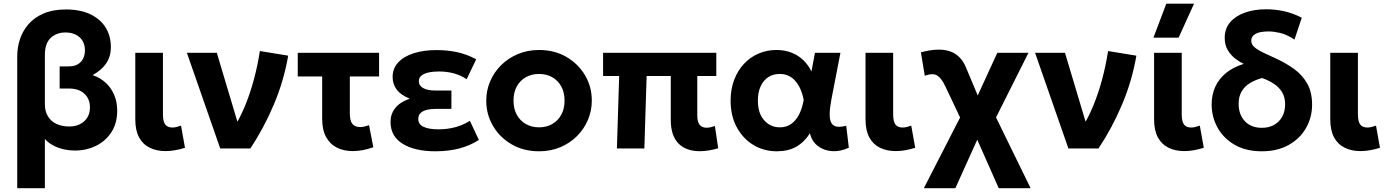

<svg xmlns="http://www.w3.org/2000/svg" viewBox="-20 -784 7328 1014"><path d="M71 210V-485.5Q71 -533 85.5 -577.2Q100 -621.5 131 -656.8Q162 -692 210.8 -713Q259.5 -734 328 -734Q404.5 -734 457.5 -708.5Q510.5 -683 538 -638.5Q565.5 -594 565.5 -535.5Q565.5 -484 539.5 -447.5Q513.5 -411 469 -387.5Q509.5 -373.5 538.5 -346.8Q567.5 -320 583.2 -282.5Q599 -245 599 -199.5Q599 -132.5 568.2 -85.5Q537.5 -38.5 486.8 -13.8Q436 11 376.5 11Q346 11 316.8 4.5Q287.5 -2 261.8 -15.5Q236 -29 217 -50V210ZM345.5 -116Q393.5 -116 424.2 -143.2Q455 -170.5 455 -217Q455 -262 425.5 -289.2Q396 -316.5 344 -316.5H295V-433.5H344Q372 -433.5 390.8 -444.5Q409.5 -455.5 419 -474.5Q428.5 -493.5 428.5 -518Q428.5 -562 400.2 -587.2Q372 -612.5 325 -612.5Q279 -612.5 248 -584Q217 -555.5 217 -492.5V-234Q217 -195.5 233.5 -169Q250 -142.5 279 -129.2Q308 -116 345.5 -116Z M854.5 14Q807 14 770.8 -3.8Q734.5 -21.5 714.5 -58.5Q694.5 -95.5 694.5 -154V-505H840.5V-181Q840.5 -142 852.8 -126.2Q865 -110.5 890.5 -110.5Q900.5 -110.5 912 -113.2Q923.5 -116 936 -120.5L957 -3.5Q930 5 904 9.5Q878 14 854.5 14Z M1143 0 967 -505H1125L1251.5 -82L1216.5 -112.5Q1248 -161.5 1274.8 -226.5Q1301.5 -291.5 1321.2 -365.5Q1341 -439.5 1352.5 -514.5L1502 -490Q1479 -356.5 1426.2 -231.8Q1373.5 -107 1302 0Z M1843 14Q1796.5 14 1760 -4Q1723.5 -22 1702.5 -59.8Q1681.5 -97.5 1681.5 -156V-380H1552.5V-505H1982V-380H1827.5V-188Q1827.5 -146 1841.2 -129.5Q1855 -113 1881.5 -113Q1893 -113 1904.8 -115.8Q1916.5 -118.5 1929 -123L1951.5 -6.5Q1924 3.5 1896.5 8.8Q1869 14 1843 14Z M2279.5 15Q2171 15 2106.8 -24.5Q2042.5 -64 2042.5 -140.5Q2042.5 -181.5 2067 -213Q2091.5 -244.5 2144 -263Q2096.5 -282 2075 -311Q2053.5 -340 2053.5 -377.5Q2053.5 -422.5 2083 -454.2Q2112.5 -486 2164.8 -502.8Q2217 -519.5 2284 -519.5Q2345.5 -519.5 2395.8 -508.2Q2446 -497 2495 -471L2444.5 -365.5Q2415 -386 2377.8 -396.2Q2340.5 -406.5 2298.5 -406.5Q2267.5 -406.5 2243.5 -401.2Q2219.5 -396 2205.8 -384.8Q2192 -373.5 2192 -355Q2192 -331.5 2215 -318.8Q2238 -306 2278 -306H2364V-209H2283Q2254 -209 2232.8 -203.5Q2211.5 -198 2200.2 -186.2Q2189 -174.5 2189 -156Q2189 -127.5 2217 -114.2Q2245 -101 2295.5 -101Q2342.5 -101 2384.5 -112.2Q2426.5 -123.5 2461.5 -146L2509 -45Q2463 -15 2406 0Q2349 15 2279.5 15Z M2827 15Q2745.5 15 2682.5 -21.5Q2619.5 -58 2583.8 -118.8Q2548 -179.5 2548 -252.5Q2548 -306 2568.5 -354.2Q2589 -402.5 2626.5 -439.8Q2664 -477 2715 -498.5Q2766 -520 2827 -520Q2908.5 -520 2971.2 -483.5Q3034 -447 3069.8 -386.2Q3105.5 -325.5 3105.5 -252.5Q3105.5 -199.5 3085 -151Q3064.5 -102.5 3027.2 -65.2Q2990 -28 2939 -6.5Q2888 15 2827 15ZM2827 -111.5Q2865.5 -111.5 2896 -128.8Q2926.5 -146 2944 -177.8Q2961.5 -209.5 2961.5 -252.5Q2961.5 -296 2944.2 -327.5Q2927 -359 2896.5 -376.2Q2866 -393.5 2827 -393.5Q2788 -393.5 2757.2 -376.2Q2726.5 -359 2709.2 -327.5Q2692 -296 2692 -252.5Q2692 -209 2709.5 -177.5Q2727 -146 2757.5 -128.8Q2788 -111.5 2827 -111.5Z M3675.5 14.5Q3641 14.5 3612.8 4.8Q3584.5 -5 3564.2 -25Q3544 -45 3533.2 -76.5Q3522.5 -108 3522.5 -152V-382.5H3395L3383 0H3238L3250 -382.5H3165V-505H3763V-382.5H3662.5V-175.5Q3662.5 -140 3675 -124.8Q3687.5 -109.5 3711.5 -109.5Q3722 -109.5 3733.2 -112Q3744.5 -114.5 3755.5 -118.5L3773 -1Q3748 6.5 3723.2 10.5Q3698.5 14.5 3675.5 14.5Z M4083 15Q4014.5 15 3959.2 -18.2Q3904 -51.5 3871.2 -111.8Q3838.5 -172 3838.5 -252.5Q3838.5 -313 3857.2 -362.2Q3876 -411.5 3909 -446.8Q3942 -482 3985.8 -501Q4029.5 -520 4081 -520Q4124 -520 4159.5 -506.2Q4195 -492.5 4221.8 -467Q4248.5 -441.5 4265.5 -406.5L4284 -505H4418.5L4371 -260Q4362 -212.5 4361.8 -181.5Q4361.5 -150.5 4370.8 -134.5Q4380 -118.5 4399.5 -115.2Q4419 -112 4449 -120L4463 -4Q4417 17.5 4373.5 14.2Q4330 11 4298.8 -13.2Q4267.5 -37.5 4257.5 -80Q4227.5 -33 4185 -9Q4142.5 15 4083 15ZM4098.5 -111.5Q4132.5 -111.5 4157.8 -129Q4183 -146.5 4199.8 -178.8Q4216.5 -211 4224.5 -256Q4221.5 -273 4215.5 -291.8Q4209.5 -310.5 4199.8 -328.8Q4190 -347 4175.8 -361.5Q4161.5 -376 4142.2 -384.8Q4123 -393.5 4097.5 -393.5Q4063 -393.5 4037.2 -376.5Q4011.5 -359.5 3997 -328Q3982.5 -296.5 3982.5 -253Q3982.5 -186 4015.8 -148.8Q4049 -111.5 4098.5 -111.5Z M4711 14Q4663.5 14 4627.2 -3.8Q4591 -21.5 4571 -58.5Q4551 -95.5 4551 -154V-505H4697V-181Q4697 -142 4709.2 -126.2Q4721.5 -110.5 4747 -110.5Q4757 -110.5 4768.5 -113.2Q4780 -116 4792.5 -120.5L4813.5 -3.5Q4786.5 5 4760.5 9.5Q4734.5 14 4711 14Z M4859 210 5078 -217V-105.5L4971.5 -330Q4952.5 -370.5 4929.8 -385Q4907 -399.5 4864 -384L4843.5 -507.5Q4936.5 -533 4995.2 -513.5Q5054 -494 5081 -429L5170 -217L5120 -228.5L5247 -505H5411.5L5207.5 -98.5L5214.5 -216.5L5423 210H5254.5L5118.5 -97.5L5164 -97L5025.5 210Z M5622.5 0 5446.5 -505H5604.5L5731 -82L5696 -112.5Q5727.5 -161.5 5754.2 -226.5Q5781 -291.5 5800.8 -365.5Q5820.5 -439.5 5832 -514.5L5981.5 -490Q5958.5 -356.5 5905.8 -231.8Q5853 -107 5781.5 0Z M6235 14Q6187.5 14 6151.2 -3.8Q6115 -21.5 6095 -58.5Q6075 -95.5 6075 -154V-505H6221V-181Q6221 -142 6233.2 -126.2Q6245.5 -110.5 6271 -110.5Q6281 -110.5 6292.5 -113.2Q6304 -116 6316.5 -120.5L6337.5 -3.5Q6310.5 5 6284.5 9.5Q6258.5 14 6235 14ZM6071.5 -585 6139.5 -764.5H6286L6204.5 -585Z M6644 15Q6560.5 15 6501.5 -18.8Q6442.5 -52.5 6410.8 -109Q6379 -165.5 6379 -233Q6379 -283.5 6398.2 -325.8Q6417.5 -368 6455.2 -398.8Q6493 -429.5 6548.5 -446.5Q6528.5 -456 6505 -473.5Q6481.5 -491 6464.8 -518.2Q6448 -545.5 6448 -584.5Q6448 -633 6476.8 -666.5Q6505.5 -700 6555 -717.5Q6604.5 -735 6668 -735Q6711.5 -735 6758 -725.5Q6804.5 -716 6855 -690.5L6816.5 -575Q6773.5 -603 6739 -610.5Q6704.5 -618 6681 -618Q6632.5 -618 6610.2 -604.8Q6588 -591.5 6588 -570Q6588 -549.5 6605.5 -534.5Q6623 -519.5 6653.5 -505.2Q6684 -491 6723 -473Q6773.5 -449.5 6816 -418.5Q6858.5 -387.5 6884 -342.2Q6909.5 -297 6909.5 -231.5Q6909.5 -164 6877.5 -108Q6845.5 -52 6786 -18.5Q6726.5 15 6644 15ZM6644 -109Q6681.5 -109 6709 -124.5Q6736.5 -140 6751.8 -168Q6767 -196 6767 -233.5Q6767 -271.5 6750.5 -298Q6734 -324.5 6706.5 -342.2Q6679 -360 6645.5 -372Q6608.5 -362 6580.5 -344.8Q6552.5 -327.5 6537 -300.5Q6521.5 -273.5 6521.5 -235.5Q6521.5 -179 6554.5 -144Q6587.5 -109 6644 -109Z M7165.5 14Q7118 14 7081.8 -3.8Q7045.5 -21.5 7025.5 -58.5Q7005.5 -95.5 7005.5 -154V-505H7151.5V-181Q7151.5 -142 7163.8 -126.2Q7176 -110.5 7201.5 -110.5Q7211.5 -110.5 7223 -113.2Q7234.5 -116 7247 -120.5L7268 -3.5Q7241 5 7215 9.5Q7189 14 7165.5 14Z"/></svg>

Font: Geologica Thin Roman SemiBold
Style: Regular
Weight: 600
Version: Version 1.010;gftools[0.9.28]